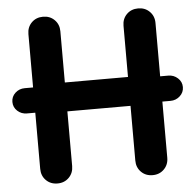

<svg xmlns="http://www.w3.org/2000/svg" viewBox="-66 -760 837 823"><g transform="rotate(-5 353.0 -349.0)"><path d="M148.8 10Q118.8 10 99.4 -9.6Q80 -29.2 80 -59V-638.8Q80 -668.5 99.4 -688Q118.8 -707.5 148.8 -707.5Q178.5 -707.5 198 -688Q217.5 -668.5 217.5 -638.8V-59Q217.5 -29.2 198 -9.6Q178.5 10 148.8 10ZM558 10Q528 10 508.6 -9.6Q489.2 -29.2 489.2 -59V-638.8Q489.2 -668.5 508.6 -688Q528 -707.5 558 -707.5Q587.8 -707.5 607.2 -688Q626.8 -668.5 626.8 -638.8V-59Q626.8 -29.2 607.2 -9.6Q587.8 10 558 10ZM147 -294.2V-418.5H570.2V-294.2ZM44.2 -300.5Q20.2 -300.5 3.2 -316.2Q-13.8 -332 -13.8 -354.9Q-13.8 -377.8 3.2 -393.5Q20.2 -409.2 44.2 -409.2H661.8Q685.3 -409.2 702.5 -393.5Q719.8 -377.8 719.8 -354.9Q719.8 -332 702.5 -316.2Q685.3 -300.5 661.8 -300.5Z"/></g></svg>

Font: National Park
Style: Regular
Weight: 400
Designer: Andrea Herstowski, Ben Hoepner
Version: Version 1.009